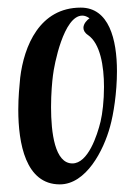

<svg xmlns="http://www.w3.org/2000/svg" viewBox="-20 -474 334 504"><path d="M137 10C206 10 252 -79 269 -142C278 -174 287 -231 287 -287C287 -371 266 -454 192 -454C84 -454 43 -353 33 -270C31 -249 28 -219 28 -186C28 -98 47 10 137 10ZM170 -45C124 -45 114 -125 114 -193C114 -229 117 -261 119 -276C122 -303 147 -433 196 -433C202 -433 208 -431 215 -426C209 -422 199 -412 199 -401C199 -395 202 -388 211 -382C243 -360 253 -301 253 -246C253 -210 249 -176 244 -155C235 -118 211 -45 170 -45Z"/></svg>

Font: Style Script
Style: Regular
Weight: 400
Designer: Robert E. Leuschke
Foundry: Robert E. Leuschke
Version: Version 1.010